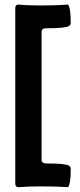

<svg xmlns="http://www.w3.org/2000/svg" viewBox="-20 -751 344 823"><path d="M158.2 -612.8V-67.4Q158.2 -62.5 158.9 -59.6Q159.7 -56.6 164.8 -53.5Q169.9 -50.3 179.7 -50.3Q223.1 -50.3 245.6 -47.9Q268.1 -45.4 275.6 -40.8Q283.2 -36.1 283.2 -26.9Q283.2 36.1 272 51.3Q218.3 47.9 158.2 47.9Q100.6 47.9 60.1 51.3Q45.4 51.3 45.4 36.1V-716.3Q45.4 -731.4 60.1 -731.4Q98.6 -727.5 158.2 -727.5Q222.7 -727.5 272 -731.4Q283.2 -716.3 283.2 -653.3Q283.2 -644 275.6 -639.4Q268.1 -634.8 245.6 -632.3Q223.1 -629.9 179.7 -629.9Q169.9 -629.9 164.8 -627Q159.7 -624 158.9 -621.1Q158.2 -618.2 158.2 -612.8Z"/></svg>

Font: Coustard
Style: Regular
Weight: 400
Foundry: vernon adams
Version: Version 1.000